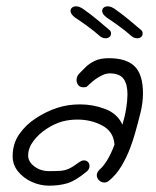

<svg xmlns="http://www.w3.org/2000/svg" viewBox="-20 -609 492 607"><path d="M135 -22Q107 -22 80.5 -34Q54 -46 37 -67Q20 -88 20 -115Q20 -155 41 -185Q62 -215 94.5 -236Q127 -257 161 -268Q194 -279 233 -279Q274 -279 312.5 -264.5Q351 -250 367 -215Q375 -241 379 -266.5Q383 -292 383 -311Q383 -343 370.5 -360Q358 -377 326 -377Q313 -377 296 -367.5Q279 -358 263 -343Q257 -337 254.5 -335Q252 -333 243 -333Q233 -333 227.5 -340Q222 -347 222 -356Q222 -368 231 -377Q240 -386 251 -397Q262 -408 279.5 -416.5Q297 -425 324 -425Q380 -425 406 -399Q432 -373 432 -314Q432 -285 424.5 -254Q417 -223 407 -188Q401 -166 390.5 -138.5Q380 -111 364 -84Q348 -57 325 -38Q318 -32 310 -32Q300 -32 293 -39Q286 -46 286 -55Q286 -64 295 -73Q306 -82 318.5 -102Q331 -122 342 -152Q339 -193 303.5 -212Q268 -231 225 -231Q200 -231 177 -225Q152 -218 127 -201.5Q102 -185 85.5 -163Q69 -141 69 -117Q69 -98 88.5 -83Q108 -68 135 -68Q158 -68 171.5 -69Q185 -70 197.5 -75.5Q210 -81 230 -96Q239 -102 245 -102Q253 -102 258 -97Q263 -92 263 -84Q263 -73 252 -65Q218 -37 192.5 -29.5Q167 -22 135 -22ZM331 -503Q331 -496 326 -492Q321 -488 314 -488Q302 -488 292 -498Q280 -509 257.5 -525.5Q235 -542 218 -553Q203 -564 203 -574Q203 -581 208 -585Q213 -589 220 -589Q227 -589 232.5 -586.5Q238 -584 241 -582Q264 -566 287 -547Q310 -528 325 -515Q331 -511 331 -503ZM431 -503Q431 -496 426 -492Q421 -488 414 -488Q402 -488 392 -498Q380 -509 357.5 -525.5Q335 -542 318 -553Q303 -564 303 -574Q303 -581 308 -585Q313 -589 320 -589Q327 -589 332.5 -586.5Q338 -584 341 -582Q364 -566 387 -547Q410 -528 425 -515Q431 -511 431 -503Z"/></svg>

Font: Grape Nuts
Style: Regular
Weight: 400
Designer: Robert E. Leuschke
Foundry: Robert E. Leuschke
Version: Version 1.010; ttfautohint (v1.8.3)